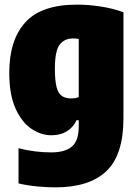

<svg xmlns="http://www.w3.org/2000/svg" viewBox="-20 -579 592 829"><path d="M219 230Q184 230 141.2 226Q98.5 222 60 213V61Q130.5 79 201 79Q260.5 79 290.2 54Q320 29 320 -33V-60H311Q278.5 5 202 5Q157 5 115.2 -23.2Q73.5 -51.5 46.8 -111Q20 -170.5 20 -265Q20 -405.5 89 -482.2Q158 -559 313 -559Q362.5 -559 415.8 -550.8Q469 -542.5 513 -526V-68Q513 90 439.2 160Q365.5 230 219 230ZM288 -154Q306.5 -154 320 -160V-411Q314 -412 307.5 -412.5Q301 -413 295 -413Q258.5 -413 237.8 -386.5Q217 -360 217 -282Q217 -230 224.5 -202.2Q232 -174.5 247.8 -164.2Q263.5 -154 288 -154Z"/></svg>

Font: Encode Sans Cnd Black
Style: Regular
Weight: 900
Width: 3
Designer: Multiple Designers
Foundry: Impallari Type
Version: Version 3.002; ttfautohint (v1.8.3) -l 8 -r 50 -G 200 -x 14 